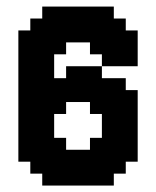

<svg xmlns="http://www.w3.org/2000/svg" viewBox="-20 -576 484 596"><path d="M148.1 -333.3H185.2V-370.4H296.3V-333.3H370.4V-296.3H407.4V-74.1H370.4V-37H333.3V0H111.1V-37H74.1V-74.1H37V-481.5H74.1V-518.5H111.1V-555.6H333.3V-518.5H370.4V-481.5H407.4V-370.4H296.3V-407.4H259.3V-444.4H185.2V-407.4H148.1ZM185.2 -111.1H259.3V-148.1H296.3V-222.2H259.3V-259.3H185.2V-222.2H148.1V-148.1H185.2Z"/></svg>

Font: Jersey 15
Style: Regular
Weight: 400
Designer: Sarah Cadigan-Fried
Version: Version 1.001; ttfautohint (v1.8.4.7-5d5b)